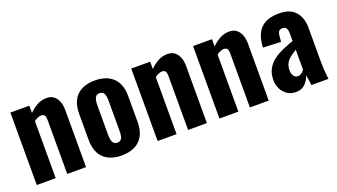

<svg xmlns="http://www.w3.org/2000/svg" viewBox="-55 -1009 2525 1439"><g transform="rotate(-20 1207.5 -289.0)"><path d="M52 0V-578H203V-520Q234 -551 268.5 -569.5Q303 -588 342 -588Q378 -588 400.5 -570Q423 -552 434 -522.5Q445 -493 445 -456V0H295V-431Q295 -455 287.5 -467Q280 -479 259 -479Q247 -479 232.5 -472.5Q218 -466 203 -455V0Z M728 10Q666 10 622 -12.5Q578 -35 555.5 -78Q533 -121 533 -185V-393Q533 -457 555.5 -500Q578 -543 622 -565.5Q666 -588 728 -588Q790 -588 834 -565.5Q878 -543 901 -500Q924 -457 924 -393V-185Q924 -121 901 -78Q878 -35 834 -12.5Q790 10 728 10ZM729 -92Q748 -92 758 -102.5Q768 -113 771 -131.5Q774 -150 774 -174V-403Q774 -428 771 -446Q768 -464 758 -475Q748 -486 729 -486Q710 -486 700 -475Q690 -464 686.5 -446Q683 -428 683 -403V-174Q683 -150 686.5 -131.5Q690 -113 700 -102.5Q710 -92 729 -92Z M1016 0V-578H1167V-520Q1198 -551 1232.5 -569.5Q1267 -588 1306 -588Q1342 -588 1364.5 -570Q1387 -552 1398 -522.5Q1409 -493 1409 -456V0H1259V-431Q1259 -455 1251.5 -467Q1244 -479 1223 -479Q1211 -479 1196.5 -472.5Q1182 -466 1167 -455V0Z M1509 0V-578H1660V-520Q1691 -551 1725.5 -569.5Q1760 -588 1799 -588Q1835 -588 1857.5 -570Q1880 -552 1891 -522.5Q1902 -493 1902 -456V0H1752V-431Q1752 -455 1744.5 -467Q1737 -479 1716 -479Q1704 -479 1689.5 -472.5Q1675 -466 1660 -455V0Z M2117 10Q2076 10 2046.5 -11Q2017 -32 2002 -64Q1987 -96 1987 -130Q1987 -184 2008 -221Q2029 -258 2063 -283Q2097 -308 2139 -326Q2181 -344 2223 -359V-413Q2223 -432 2220 -446Q2217 -460 2208.5 -467.5Q2200 -475 2184 -475Q2168 -475 2159.5 -468.5Q2151 -462 2147.5 -449.5Q2144 -437 2143 -422L2140 -382L1997 -388Q2002 -490 2050.5 -539Q2099 -588 2197 -588Q2285 -588 2327 -539.5Q2369 -491 2369 -412V-143Q2369 -109 2370.5 -82.5Q2372 -56 2374.5 -35.5Q2377 -15 2379 0H2243Q2240 -22 2236 -48Q2232 -74 2230 -83Q2220 -47 2192 -18.5Q2164 10 2117 10ZM2172 -97Q2183 -97 2193 -102Q2203 -107 2210.5 -115Q2218 -123 2223 -130V-289Q2202 -276 2184 -263.5Q2166 -251 2153 -236Q2140 -221 2133 -203Q2126 -185 2126 -162Q2126 -132 2138 -114.5Q2150 -97 2172 -97Z"/></g></svg>

Font: Oswald SemiBold
Style: Regular
Weight: 600
Designer: Vernon Adams
Foundry: Vernon Adams
Version: Version 4.100; ttfautohint (v1.8.1.43-b0c9)